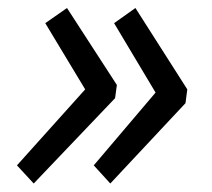

<svg xmlns="http://www.w3.org/2000/svg" viewBox="-20 -501 520 470"><path d="M250 -51.8 209.5 -96.2 360.8 -274.4 259.3 -444.3 311.5 -481.4 438.5 -282.2 434.1 -248.5ZM62.5 -51.8 21.5 -96.2 188.5 -282.2 90.8 -444.3 144 -481.4 266.1 -293 261.7 -260.7Z"/></svg>

Font: Reddit Sans Medium
Style: Italic
Weight: 500
Italic angle: -11.25°
Designer: Stephen Hutchings
Version: Version 1.013